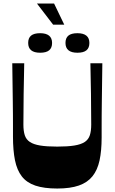

<svg xmlns="http://www.w3.org/2000/svg" viewBox="-20 -1059 650 1089"><path d="M304.7 10.3Q229.7 10.3 180.5 -6.3Q131.3 -23 103.8 -58.5Q76.3 -94 64.9 -150.2Q53.6 -206.4 53.6 -284.5Q53.6 -314.6 53.6 -343.9Q53.6 -373.2 53.4 -406.4Q53.3 -439.5 52.6 -480.9Q51.9 -522.3 51.3 -576Q50.6 -629.6 49.6 -700H117.4Q115.4 -613.1 114.1 -526.4Q112.7 -439.8 112.7 -352.6Q112.7 -315.6 120.7 -291.5Q128.7 -267.4 149.7 -253.6Q170.7 -239.8 208.2 -233.6Q245.7 -227.5 304.7 -227.5Q363.8 -227.5 401.6 -233.6Q439.5 -239.8 460.4 -253.6Q481.4 -267.4 489.4 -291.5Q497.4 -315.6 497.4 -352.6Q497.4 -439.8 496 -526.4Q494.7 -613.1 492.7 -700H560.5Q559.5 -628.9 558.8 -574.6Q558.2 -520.3 557.5 -478.5Q556.8 -436.8 556.7 -403Q556.5 -369.2 556.5 -339.6Q556.5 -309.9 556.5 -279.2Q556.5 -204.1 544.7 -149.3Q532.8 -94.6 504.6 -59.3Q476.4 -24 427.6 -6.8Q378.7 10.3 304.7 10.3ZM207.6 -759.9Q139.8 -759.9 139.8 -815.6Q139.8 -843.4 156.3 -857Q172.9 -870.7 207.6 -870.7Q241 -870.7 258.2 -856.9Q275.4 -843 275.4 -815.3Q275.4 -787.6 258.9 -773.8Q242.4 -759.9 207.6 -759.9ZM419.2 -759.9Q351.4 -759.9 351.4 -815.6Q351.4 -843.4 367.9 -857Q384.5 -870.7 419.2 -870.7Q452.6 -870.7 469.8 -856.9Q487 -843 487 -815.3Q487 -787.6 470.5 -773.8Q454 -759.9 419.2 -759.9ZM281.4 -919 189.5 -1039.1H286.7L344.5 -919Z"/></svg>

Font: Ojuju ExtraLight
Style: Regular
Weight: 200
Designer: Chisaokwu Joboson, Mirko Velimirovic
Foundry: Udi Foundry
Version: Version 1.000